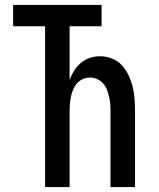

<svg xmlns="http://www.w3.org/2000/svg" viewBox="-20 -755 640 775"><path d="M162 0V-649H33V-735H390V-649H261V-432Q268 -452 279.5 -470Q291 -488 307 -501.5Q323 -515 343 -521.5Q363 -528 384 -528Q408 -528 431.5 -519Q455 -510 471.5 -492Q488 -474 498.5 -452Q509 -430 515 -406.5Q521 -383 523 -358.5Q525 -334 525 -310V0H426V-310Q426 -325 424.5 -339.5Q423 -354 419.5 -368Q416 -382 410.5 -395.5Q405 -409 395 -419.5Q385 -430 371.5 -436Q358 -442 343 -442Q329 -442 315 -436Q301 -430 291.5 -419.5Q282 -409 276 -395.5Q270 -382 267 -368Q264 -354 262.5 -339.5Q261 -325 261 -310V0Z"/></svg>

Font: Iosevka Semibold Extended
Style: Regular
Weight: 600
Width: 7
Monospace: yes
Designer: Belleve Invis
Foundry: Belleve Invis
Version: Version 32.5.0; ttfautohint (v1.8.4)